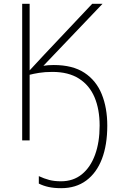

<svg xmlns="http://www.w3.org/2000/svg" viewBox="-20 -734 648 1004"><path d="M516 -714 207 -390Q219 -392 232.5 -393Q246 -394 261 -394Q360 -394 421.5 -353.5Q483 -313 512 -241.5Q541 -170 541 -77Q541 24 513 97Q485 170 431 210Q377 250 300 250Q263 250 235 244Q207 238 183 226V187Q211 200 237.5 207Q264 214 299 214Q363 214 408 177.5Q453 141 477 75.5Q501 10 501 -77Q501 -162 474.5 -225Q448 -288 393 -323Q338 -358 254 -358Q214 -358 184 -353Q154 -348 135 -343V0H96V-714H135V-366Q154 -386 173 -407Q192 -428 212 -449L462 -714Z"/></svg>

Font: Noto Sans Disp ExtLt
Style: Regular
Weight: 200
Designer: Monotype Design Team
Foundry: Monotype Imaging Inc.
Version: Version 2.000;GOOG;noto-source:20170915:90ef993387c0